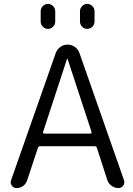

<svg xmlns="http://www.w3.org/2000/svg" viewBox="-20 -957 679 977"><path d="M199 -285Q198 -282 200 -279.5Q202 -277 205 -277H440Q443 -277 444.5 -279.5Q446 -282 446 -285L324 -657Q324 -658 323 -658Q321 -658 321 -657ZM64 0Q49 0 40 -12.5Q31 -25 36 -39L264 -688Q271 -707 287.5 -718.5Q304 -730 324 -730Q344 -730 360.5 -718.5Q377 -707 384 -688L611 -40Q616 -25 607 -12.5Q598 0 583 0Q563 0 547.5 -11.5Q532 -23 526 -41L473 -205Q470 -213 461 -213H184Q176 -213 173 -205L118 -39Q112 -21 97.5 -10.5Q83 0 64 0ZM387 -900Q387 -915 398 -926Q409 -937 424 -937Q439 -937 450 -926Q461 -915 461 -900V-847Q461 -832 450 -821Q439 -810 424 -810Q409 -810 398 -821Q387 -832 387 -847ZM187 -900Q187 -915 198 -926Q209 -937 224 -937Q239 -937 250 -926Q261 -915 261 -900V-847Q261 -832 250 -821Q239 -810 224 -810Q209 -810 198 -821Q187 -832 187 -847Z"/></svg>

Font: Rounded Mplus 1c
Style: Regular
Weight: 400
Version: Version 1.059.20150529